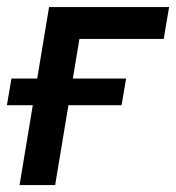

<svg xmlns="http://www.w3.org/2000/svg" viewBox="-41 -536 510 556"><path d="M448.7 -515.6 433.1 -423.3H189L118.7 0H15.6L101.1 -515.6ZM-21 -231.4 -7.8 -308.6H324.2L311 -231.4Z"/></svg>

Font: Inter Display Medium
Style: Italic
Weight: 500
Italic angle: -9.39999°
Designer: Rasmus Andersson
Foundry: rsms
Version: Version 4.000;git-a52131595